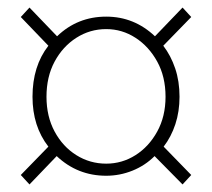

<svg xmlns="http://www.w3.org/2000/svg" viewBox="-20 -617 561 508"><path d="M58 -129 35 -154 108 -229Q66 -283 66 -361Q66 -442 108 -496L35 -572L58 -597L131 -521Q185 -573 261 -573Q335 -573 390 -521L463 -597L486 -572L412 -496Q432 -470 443.5 -436Q455 -402 455 -361Q455 -322 444 -288.5Q433 -255 413 -229L486 -154L463 -129L389 -204Q364 -179 330.5 -165.5Q297 -152 261 -152Q185 -152 130 -204ZM261 -184Q303 -184 338.5 -206.5Q374 -229 396 -269Q418 -309 418 -361Q418 -414 396 -454Q374 -494 338.5 -517Q303 -540 261 -540Q218 -540 182 -517Q146 -494 124.5 -454Q103 -414 103 -361Q103 -309 124.5 -269Q146 -229 182 -206.5Q218 -184 261 -184Z"/></svg>

Font: Noto Sans HK Thin Thin
Style: Regular
Weight: 250
Version: Version 2.004-H2;hotconv 1.0.118;makeotfexe 2.5.65603